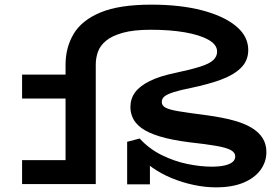

<svg xmlns="http://www.w3.org/2000/svg" viewBox="-20 -792 1197 826"><path d="M909 14Q862 14 813 3.5Q764 -7 719 -25.5Q674 -44 637.5 -69.5Q601 -95 576 -126L625 -139V1H527V-182L581 -196Q621 -152 675.5 -125Q730 -98 786.5 -86.5Q843 -75 890 -75Q925 -75 947.5 -80.5Q970 -86 981 -95.5Q992 -105 992 -119Q992 -136 972.5 -146.5Q953 -157 910 -164.5Q867 -172 794 -180Q716 -190 666 -205.5Q616 -221 589 -241Q562 -261 551.5 -284Q541 -307 541 -331Q541 -367 561 -394.5Q581 -422 624.5 -443.5Q668 -465 737 -479Q803 -493 842 -505.5Q881 -518 897.5 -533.5Q914 -549 914 -570Q914 -600 876.5 -621Q839 -642 775 -653Q711 -664 629 -664Q555 -664 508.5 -651Q462 -638 436.5 -617Q411 -596 401.5 -569.5Q392 -543 392 -515V0H262V-513Q262 -588 297 -646.5Q332 -705 412.5 -738.5Q493 -772 631 -772Q756 -772 849.5 -747.5Q943 -723 995.5 -679.5Q1048 -636 1048 -577Q1048 -531 1016.5 -500Q985 -469 930 -449Q875 -429 803 -414Q757 -405 728.5 -396Q700 -387 688 -377.5Q676 -368 676 -353Q676 -338 692 -329Q708 -320 750.5 -313Q793 -306 871 -296Q936 -287 984 -274Q1032 -261 1063 -242Q1094 -223 1110 -197.5Q1126 -172 1126 -138Q1126 -95 1100.5 -60.5Q1075 -26 1027 -6Q979 14 909 14ZM75 0V-103H348V0ZM75 -368V-471H353V-368Z"/></svg>

Font: BioRhyme Expanded SemiBold
Style: Regular
Weight: 600
Width: 7
Designer: Aoife Mooney
Foundry: Aoife Mooney Type
Version: Version 1.600;gftools[0.9.33]